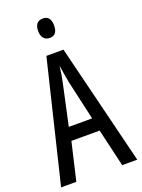

<svg xmlns="http://www.w3.org/2000/svg" viewBox="-169 -991 787 1066"><g transform="rotate(-20 225.0 -458.0)"><path d="M361 0 309 -223H142L90 0H0L173 -714H274L450 0ZM240 -535Q235 -563 230.5 -589Q226 -615 223 -638Q218 -590 206 -536L155 -301H293ZM225 -916Q271 -916 271 -858Q271 -801 225 -801Q203 -801 190 -816Q177 -831 177 -858Q177 -916 225 -916Z"/></g></svg>

Font: Noto Sans ExtraCondensed
Style: Regular
Weight: 400
Width: 2
Designer: Monotype Design Team
Foundry: Monotype Imaging Inc.
Version: Version 2.013; ttfautohint (v1.8.4.7-5d5b)